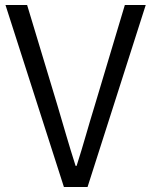

<svg xmlns="http://www.w3.org/2000/svg" viewBox="-20 -752 608 772"><path d="M237 0H332L566 -732H482L361 -328C334 -241 316 -172 288 -85H284C256 -172 237 -241 211 -328L89 -732H2Z"/></svg>

Font: ChiuKong Gothic MN Normal
Style: Regular
Weight: 350
Designer: Ryoko NISHIZUKA 西塚涼子 (kana, bopomofo & ideographs); Paul D. Hunt (Latin, Greek & Cyrillic); Sandoll Communications 산돌커뮤니
Foundry: Adobe
Version: Version 1.300